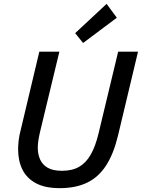

<svg xmlns="http://www.w3.org/2000/svg" viewBox="-20 -961 736 996"><path d="M290 15Q213 15 165.5 -11Q118 -37 96 -82Q74 -127 74 -186Q74 -209 77 -234Q80 -259 87 -285L184 -693H288L188 -278Q183 -257 179.5 -235.5Q176 -214 176 -195Q176 -161 188 -134Q200 -107 227 -91Q254 -75 302 -75Q355 -75 391 -96Q427 -117 451 -159.5Q475 -202 491 -268L593 -693H696L592 -257Q569 -162 530 -102Q491 -42 432 -13.5Q373 15 290 15ZM411 -738 370 -789 533 -941 586 -869Z"/></svg>

Font: Ubuntu Sans Medium
Style: Italic
Weight: 500
Italic angle: -13.5°
Designer: Dalton Maag Ltd
Foundry: Dalton Maag Ltd
Version: Version 1.006